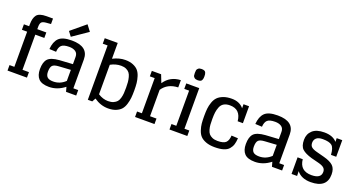

<svg xmlns="http://www.w3.org/2000/svg" viewBox="-46 -1525 4179 2238"><g transform="rotate(20 2043.5 -406.0)"><path d="M222 -601Q222 -640 235.5 -657Q249 -674 291 -678L352 -683V-751H272Q181 -751 151 -712Q121 -673 121 -594V-572H56V-504H121V-68H61V0H302V-68H222V-504H334V-572H222Z M787 0H913V-68H853V-426Q853 -586 647 -586Q532 -586 486.5 -540.5Q441 -495 434 -403L518 -399Q521 -455 547.5 -480.5Q574 -506 644 -506Q692 -506 722 -485.5Q752 -465 752 -420V-331L589 -321Q484 -313 447 -273Q410 -233 410 -146Q410 -68 449 -27Q488 14 578 14Q681 14 771 -57ZM604 -62Q552 -62 530 -83Q508 -104 508 -149Q508 -205 528.5 -226.5Q549 -248 608 -251L752 -260V-123Q688 -62 604 -62ZM619 -622 809 -752 753 -826 576 -679Z M997 -674H1057V0H1112L1136 -44Q1219 14 1311 14Q1368 14 1408.5 -3Q1449 -20 1472 -46Q1495 -72 1508 -114Q1521 -156 1525 -194.5Q1529 -233 1529 -286Q1529 -339 1525 -377.5Q1521 -416 1508 -457.5Q1495 -499 1472 -525.5Q1449 -552 1408 -569Q1367 -586 1311 -586Q1236 -586 1158 -546V-742H1057H997ZM1288 -506Q1325 -506 1351.5 -493.5Q1378 -481 1392.5 -462Q1407 -443 1415 -412Q1423 -381 1425.5 -353Q1428 -325 1428 -286Q1428 -244 1426 -215.5Q1424 -187 1415.5 -156.5Q1407 -126 1391.5 -108Q1376 -90 1348.5 -78Q1321 -66 1282 -66Q1219 -66 1158 -105V-471Q1221 -506 1288 -506Z M1758 -572H1703H1643V-504H1703V-68H1643V0H1884V-68H1804V-395Q1867 -491 1998 -496V-586Q1867 -581 1796 -475Z M2070 -504H2130V-68H2070V0H2291V-68H2231V-572H2070ZM2181 -652Q2202 -652 2215 -657.5Q2228 -663 2233 -675Q2238 -687 2239.5 -696.5Q2241 -706 2241 -721Q2241 -737 2239.5 -747Q2238 -757 2233 -768.5Q2228 -780 2215 -785.5Q2202 -791 2181 -791Q2155 -791 2141 -779.5Q2127 -768 2124.5 -755.5Q2122 -743 2122 -721Q2122 -700 2124.5 -687.5Q2127 -675 2141 -663.5Q2155 -652 2181 -652Z M2780 -572 2781 -522Q2728 -586 2632 -586Q2571 -586 2527 -569Q2483 -552 2458 -526Q2433 -500 2418.5 -458.5Q2404 -417 2400 -378Q2396 -339 2396 -286Q2396 -232 2399.5 -194.5Q2403 -157 2417 -114.5Q2431 -72 2455.5 -46Q2480 -20 2525 -3Q2570 14 2633 14Q2698 14 2741.5 1Q2785 -12 2808.5 -39Q2832 -66 2842 -97.5Q2852 -129 2855 -177L2774 -181Q2771 -121 2743.5 -93.5Q2716 -66 2640 -66Q2602 -66 2575 -78Q2548 -90 2533 -108Q2518 -126 2509.5 -156.5Q2501 -187 2499 -215.5Q2497 -244 2497 -286Q2497 -335 2501.5 -369Q2506 -403 2519.5 -437Q2533 -471 2562.5 -488.5Q2592 -506 2637 -506Q2770 -506 2784 -362H2849V-572Z M3341 0H3467V-68H3407V-426Q3407 -586 3201 -586Q3086 -586 3040.5 -540.5Q2995 -495 2988 -403L3072 -399Q3075 -455 3101.5 -480.5Q3128 -506 3198 -506Q3246 -506 3276 -485.5Q3306 -465 3306 -420V-331L3143 -321Q3038 -313 3001 -273Q2964 -233 2964 -146Q2964 -68 3003 -27Q3042 14 3132 14Q3235 14 3325 -57ZM3158 -62Q3106 -62 3084 -83Q3062 -104 3062 -149Q3062 -205 3082.5 -226.5Q3103 -248 3162 -251L3306 -260V-123Q3242 -62 3158 -62Z M3936 -572 3937 -526Q3886 -586 3780 -586Q3682 -586 3633 -541Q3584 -496 3584 -424Q3584 -346 3621 -311.5Q3658 -277 3741 -253L3839 -228Q3886 -215 3905 -196.5Q3924 -178 3924 -148Q3924 -66 3805 -66Q3662 -66 3648 -206H3584V0H3653L3651 -59Q3708 14 3824 14Q4025 14 4025 -153Q4025 -224 3988 -259.5Q3951 -295 3870 -316L3772 -342Q3726 -354 3705.5 -372Q3685 -390 3685 -424Q3685 -461 3710 -483.5Q3735 -506 3789 -506Q3870 -506 3902.5 -479Q3935 -452 3940 -366H4005V-572Z"/></g></svg>

Font: Glegoo
Style: Bold
Weight: 700
Version: Version 2.0.1; ttfautohint (v0.9) -r 48 -G 60